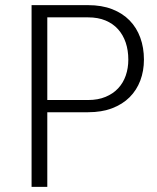

<svg xmlns="http://www.w3.org/2000/svg" viewBox="-20 -731 614 751"><path d="M165 -339.8H324.7Q363.3 -339.8 392.8 -352.1Q422.4 -364.3 442.1 -385.5Q461.9 -406.7 471.9 -435.5Q481.9 -464.4 481.9 -497.6Q481.9 -534.2 471.7 -564.5Q461.4 -594.7 441.7 -616.7Q421.9 -638.7 392.6 -650.9Q363.3 -663.1 324.7 -663.1H165ZM165 -292V0H103.5V-710.9H324.7Q377.9 -710.9 418.7 -695.1Q459.5 -679.2 487.1 -650.9Q514.6 -622.6 528.8 -583.5Q543 -544.4 543 -498Q543 -453.6 528.8 -416Q514.6 -378.4 487.1 -350.8Q459.5 -323.2 418.7 -307.6Q377.9 -292 324.7 -292Z"/></svg>

Font: Ufes Sans Light
Style: Regular
Weight: 200
Designer: Ricardo Esteves & Thais Bronze
Foundry: ProDesignUfes - Ricardo Esteves, Thais Bronze (This is a derivative work, based on Roboto family, by Christian Robertson
Version: Version 2.0